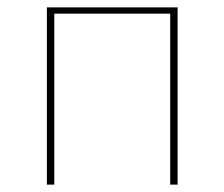

<svg xmlns="http://www.w3.org/2000/svg" viewBox="-20 -500 608 520"><path d="M107 0V-480H461V0H441V-463H127V0Z"/></svg>

Font: Cantarell Thin
Style: Regular
Weight: 100
Designer: Dave Crossland, Nikolaus Waxweiler, Florian Fecher, Jacques Le Bailly, Eben Sorkin, Alexei Vanyashin, Alexios Zavras, Em
Version: Version 0.303